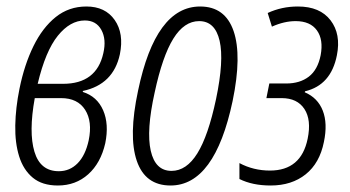

<svg xmlns="http://www.w3.org/2000/svg" viewBox="-20 -561 1078 591"><path d="M158 10Q110 10 81 -14Q52 -38 39 -79.5Q26 -121 27 -175Q28 -229 40 -288Q55 -362 83 -419Q111 -476 151.5 -508.5Q192 -541 246 -541Q304 -541 333 -499.5Q362 -458 349 -394Q329 -301 235 -281V-278Q279 -264 297.5 -221.5Q316 -179 304 -120Q290 -59 251.5 -24.5Q213 10 158 10ZM241 -498Q196 -498 158 -451Q120 -404 96 -303H174Q277 -303 298 -397Q308 -440 292 -469Q276 -498 241 -498ZM161 -34Q195 -34 219 -58.5Q243 -83 253 -129Q265 -187 242 -223Q219 -259 168 -259H87Q68 -154 86 -94Q104 -34 161 -34Z M505 10Q427 10 401 -66Q375 -142 405 -282Q459 -541 596 -541Q673 -541 699 -465.5Q725 -390 696 -250Q641 10 505 10ZM508 -35Q554 -35 587.5 -89Q621 -143 645 -256Q670 -375 656 -435.5Q642 -496 593 -496Q547 -496 513.5 -442Q480 -388 456 -276Q430 -159 444 -97Q458 -35 508 -35Z M813 10Q757 10 717 -10V-59Q760 -36 811 -36Q907 -36 927 -134Q939 -192 917 -225.5Q895 -259 847 -259H800L809 -304H861Q903 -304 930.5 -325Q958 -346 967 -391Q976 -439 955.5 -467.5Q935 -496 890 -496Q855 -496 817 -479L804 -521Q847 -541 897 -541Q965 -541 997.5 -498.5Q1030 -456 1017 -391Q999 -299 919 -280L918 -277Q958 -260 973.5 -220.5Q989 -181 977 -124Q964 -59 921 -24.5Q878 10 813 10Z"/></svg>

Font: Noto Sans ExtraCondensed Light
Style: Italic
Weight: 300
Width: 2
Italic angle: -12°
Designer: Monotype Design Team
Foundry: Monotype Imaging Inc.
Version: Version 2.013; ttfautohint (v1.8.4.7-5d5b)